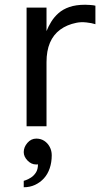

<svg xmlns="http://www.w3.org/2000/svg" viewBox="-20 -532 442 809"><path d="M92 0V-500H176V-401Q184 -421 196 -440.5Q208 -460 226.5 -476.5Q245 -493 272.5 -502.5Q300 -512 339 -512Q347 -512 361 -511Q375 -510 382 -508V-430Q367 -435 344 -437.5Q321 -440 302 -436Q262 -428 233.5 -407Q205 -386 190.5 -352Q176 -318 176 -270V0ZM80 257Q80 257 80 250Q80 243 80 236.5Q80 230 80 230Q80 230 89 227Q98 224 110 216.5Q122 209 131 195.5Q140 182 140 160Q139 161 136 161Q133 161 132 161Q112 161 96 144.5Q80 128 80 109Q80 88 95.5 70Q111 52 133 52Q152 52 166.5 61.5Q181 71 189.5 87Q198 103 198 122Q198 152 189.5 177Q181 202 165 219.5Q149 237 127.5 247Q106 257 80 257Z"/></svg>

Font: Inclusive Sans
Style: Regular
Weight: 400
Designer: Olivia King
Foundry: Olivia King
Version: Version 2.004